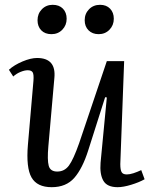

<svg xmlns="http://www.w3.org/2000/svg" viewBox="-20 -764 633 798"><path d="M17 -474Q39 -494 73.5 -508.5Q108 -523 134 -523Q214 -523 206 -440L181 -156Q176 -99 182.5 -75Q189 -51 218 -51Q248 -51 266.5 -76Q285 -101 309 -169L424 -510H496L480 -82Q480 -58 485.5 -48.5Q491 -39 507 -39Q519 -39 534.5 -44Q550 -49 567 -57L581 -19Q558 -6 525 4Q492 14 469 14Q425 14 409.5 -13Q394 -40 398 -88L424 -359L417 -360L347 -140Q323 -64 289 -25Q255 14 195 14Q134 14 111 -26.5Q88 -67 96 -162L119 -428Q121 -454 116 -463Q111 -472 95 -472Q82 -472 65 -465Q48 -458 35 -446ZM136 -680Q136 -707 154 -725.5Q172 -744 199 -744Q226 -744 241.5 -728Q257 -712 257 -686Q257 -659 239 -640.5Q221 -622 194 -622Q167 -622 151.5 -638Q136 -654 136 -680ZM332 -680Q332 -707 350 -725.5Q368 -744 396 -744Q422 -744 437.5 -728Q453 -712 453 -686Q453 -659 435 -640.5Q417 -622 390 -622Q364 -622 348 -638Q332 -654 332 -680Z"/></svg>

Font: Literata 36pt
Style: Italic
Weight: 400
Italic angle: -2°
Designer: Latin by Veronika Burian and Jose Scaglione. Greek by Irene Vlachou. Cyrillic by Vera Evstafieva
Foundry: TypeTogether
Version: Version 3.002